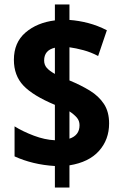

<svg xmlns="http://www.w3.org/2000/svg" viewBox="-20 -779 548 857"><path d="M225 -38Q175 -41 129.5 -52Q84 -63 45 -81V-215Q82 -192 131 -173.5Q180 -155 225 -153V-311Q127 -352 84.5 -397Q42 -442 42 -512Q42 -589 93.5 -633.5Q145 -678 225 -688V-759H290V-690Q332 -687 374 -676Q416 -665 457 -644L418 -529Q386 -546 352.5 -555Q319 -564 290 -568V-420Q341 -399 381 -374.5Q421 -350 444 -315Q467 -280 467 -228Q467 -156 422 -105.5Q377 -55 290 -41V58H225ZM225 -566Q177 -555 177 -509Q177 -490 188.5 -476.5Q200 -463 225 -449ZM290 -160Q335 -175 335 -220Q335 -240 323 -254Q311 -268 290 -282Z"/></svg>

Font: Noto Sans Tamil Condensed ExtraBold
Style: Regular
Weight: 800
Width: 3
Designer: Jelle Bosma - Monotype Design Team
Foundry: Monotype Imaging Inc.
Version: Version 2.004; ttfautohint (v1.8.4.7-5d5b)